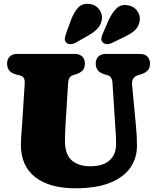

<svg xmlns="http://www.w3.org/2000/svg" viewBox="-20 -989 836 1029"><path d="M598 -309 583 -543Q581 -579.5 557 -586L541 -590.5Q493 -604 493 -648Q493 -671.5 507 -685.8Q521 -700 547 -700H730Q756 -700 770 -685.8Q784 -671.5 784 -648Q784 -625 771.5 -611.5Q759 -598 736 -591L720 -586Q702.5 -580.5 694.2 -568Q686 -555.5 688 -533L709 -310Q714 -260 714 -207Q714 -141.5 678.5 -90.2Q643 -39 570 -9.5Q497 20 384 20Q244 20 168 -40.2Q92 -100.5 92 -212Q92 -225.5 93.2 -247.5Q94.5 -269.5 96.2 -291.8Q98 -314 99 -329L112.5 -542Q113.5 -561.5 107 -571.5Q100.5 -581.5 82 -586L66 -590Q18 -602.5 18 -648Q18 -671.5 32 -685.8Q46 -700 72 -700H381Q407 -700 421 -685.8Q435 -671.5 435 -648Q435 -625 422.5 -611.5Q410 -598 387 -591L371 -586Q347 -579 345 -543L331 -319Q328 -266.5 328 -234Q328 -163 363.5 -130.5Q399 -98 464 -98Q532.5 -98 567.2 -129.5Q602 -161 602 -215Q602 -249 600.5 -269.8Q599 -290.5 598 -309ZM359.5 -879.5Q375 -921 397.2 -946.5Q419.5 -972 458 -968Q492 -964.5 510.5 -940Q529 -915.5 526.5 -887.5Q522.5 -860 506 -839.8Q489.5 -819.5 453 -798.5L385 -760Q373 -753 359 -752.5Q345 -752 336 -760Q326.5 -769.5 327.5 -781.2Q328.5 -793 333.5 -807.5ZM561.5 -879.5Q580 -920 604.2 -943.8Q628.5 -967.5 666.5 -960.5Q699.5 -954.5 716.5 -929Q733.5 -903.5 728.5 -875.5Q723.5 -848 705.5 -829.5Q687.5 -811 649.5 -792.5L579 -758.5Q566.5 -752 552.8 -752.5Q539 -753 530.5 -762Q521.5 -772 523.2 -783.8Q525 -795.5 531 -809Z"/></svg>

Font: Fraunces 9pt SuperSoft Black
Style: Regular
Weight: 900
Version: Version 1.000;[b76b70a41]